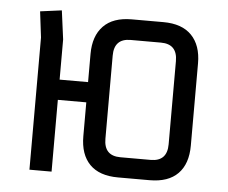

<svg xmlns="http://www.w3.org/2000/svg" viewBox="-43 -557 717 605"><g transform="rotate(5 316.0 -254.5)"><path d="M71 -418 61 -500 129 -509 141 -418V-291H231V-380Q231 -437 261.5 -468.5Q292 -500 351 -500H451Q510 -500 540.5 -468.5Q571 -437 571 -380V-120Q571 -62 540.5 -31Q510 0 451 0H351Q292 0 261.5 -31Q231 -62 231 -120V-227H141V0H71ZM449 -435H353Q301 -435 301 -381V-118Q301 -64 353 -64H449Q501 -64 501 -118V-381Q501 -435 449 -435Z"/></g></svg>

Font: Strong
Style: Regular
Weight: 400
Designer: Roman Shchyukin (Gaslight Type Foundry)
Foundry: Cyreal (www.cyreal.org)
Version: Version 1.001